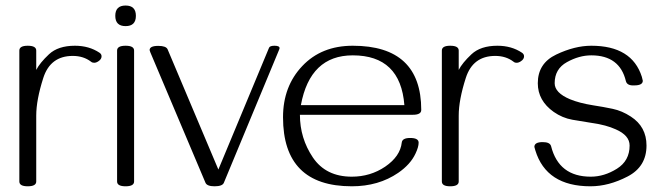

<svg xmlns="http://www.w3.org/2000/svg" viewBox="-20 -651 2344 683"><path d="M78.6 11.7Q48.8 11.7 48.8 -5.4V-471.2Q48.8 -488.3 78.6 -488.3Q108.9 -488.3 108.9 -471.2V-402.3Q121.6 -427.2 154.1 -457.8Q186.5 -488.3 246.6 -488.3Q296.9 -488.3 334 -463.4Q341.3 -458.5 341.3 -450.7Q341.3 -440.4 330.1 -433.1Q322.3 -427.7 314.9 -427.7Q308.1 -427.7 303.7 -431.6Q276.9 -452.1 238.8 -452.1Q159.2 -452.1 134 -373.8Q108.9 -295.4 108.9 -239.7V-5.4Q108.9 11.7 78.6 11.7Z M426.8 -558.1Q390.1 -558.1 390.1 -594.7Q390.1 -631.3 426.8 -631.3Q463.4 -631.3 463.4 -594.7Q463.4 -558.1 426.8 -558.1ZM426.8 11.7Q396.5 11.7 396.5 -5.4V-471.2Q396.5 -488.3 426.8 -488.3Q457 -488.3 457 -471.2V-5.4Q457 11.7 426.8 11.7Z M743.2 11.7Q716.3 11.7 710.9 -1L514.6 -465.3Q512.2 -471.7 512.2 -472.7Q512.2 -487.8 543 -487.8Q570.8 -487.8 576.2 -475.6L756.8 -47.9L937 -481Q939.9 -488.3 956.5 -488.3Q974.6 -488.3 974.6 -479.5Q974.6 -479 973.1 -474.6L776.4 -1Q771.5 11.7 743.2 11.7Z M1231.4 11.7Q986.8 11.7 986.8 -233.9Q986.8 -343.8 1055.2 -416Q1123.5 -488.3 1234.9 -488.3Q1478.5 -488.3 1478.5 -259.8Q1478.5 -242.7 1448.7 -242.7H1046.9Q1046.9 -159.2 1093 -90.8Q1139.2 -22.5 1231.4 -22.5Q1297.4 -22.5 1350.1 -58.1Q1403.8 -94.7 1409.2 -144Q1411.1 -160.2 1439 -160.2Q1469.2 -160.2 1469.2 -143.6Q1469.2 -127.9 1458 -104.5Q1439.9 -65.9 1396.5 -36.1Q1326.7 11.7 1231.4 11.7ZM1418.5 -276.9Q1404.8 -454.1 1234.9 -454.1Q1083 -454.1 1050.3 -276.9Z M1581.5 11.7Q1551.8 11.7 1551.8 -5.4V-471.2Q1551.8 -488.3 1581.5 -488.3Q1611.8 -488.3 1611.8 -471.2V-402.3Q1624.5 -427.2 1657 -457.8Q1689.5 -488.3 1749.5 -488.3Q1799.8 -488.3 1836.9 -463.4Q1844.2 -458.5 1844.2 -450.7Q1844.2 -440.4 1833 -433.1Q1825.2 -427.7 1817.9 -427.7Q1811 -427.7 1806.6 -431.6Q1779.8 -452.1 1741.7 -452.1Q1662.1 -452.1 1637 -373.8Q1611.8 -295.4 1611.8 -239.7V-5.4Q1611.8 11.7 1581.5 11.7Z M2080.6 11.7Q1923.3 11.7 1884.3 -116.2Q1880.9 -126.5 1880.9 -128.4Q1880.9 -145.5 1910.6 -145.5Q1936.5 -145.5 1940.4 -130.9Q1967.8 -22.5 2081.5 -22.5Q2129.4 -22.5 2174.6 -50.8Q2219.7 -79.1 2219.7 -133.3Q2219.7 -169.4 2170.4 -190.9Q2136.2 -206.5 2086.9 -213.4Q2051.3 -218.8 2015.9 -225.1Q1980.5 -231.4 1949.7 -252.9Q1893.1 -293 1893.1 -355Q1893.1 -425.8 1958.7 -457Q2024.4 -488.3 2083.5 -488.3Q2228 -488.3 2263.2 -377.9Q2266.6 -364.3 2266.6 -363.8Q2266.6 -347.2 2236.3 -347.2Q2210.9 -345.7 2206.5 -362.3Q2184.6 -454.1 2083.5 -454.1Q2040 -454.1 1996.6 -429.9Q1953.1 -405.8 1953.1 -355Q1953.1 -320.8 2007.8 -297.9Q2041 -284.2 2089.8 -276.4Q2125.5 -271 2159.2 -263.9Q2192.9 -256.8 2224.1 -236.3Q2279.8 -200.2 2279.8 -133.3Q2279.8 -58.1 2212.6 -23.2Q2145.5 11.7 2080.6 11.7Z"/></svg>

Font: Gayathri Thin
Style: Regular
Weight: 100
Designer: Binoy Dominic <binoy.domenic@gmail.com>
Foundry: SMC
Version: Version 1.000